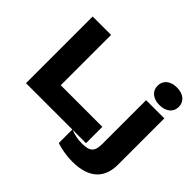

<svg xmlns="http://www.w3.org/2000/svg" viewBox="-227 -1085 1527 1527"><g transform="rotate(45 536.5 -322.0)"><path d="M71 -750V0H592V152C634 167 703 181 773 181C962 181 1047 89 1047 -59V-580H842V-87C842 -4 815 25 726 25C673 25 632 15 596 0H746V-184H278V-750ZM944 -627C1016 -627 1064 -665 1064 -726C1064 -787 1016 -825 944 -825C873 -825 825 -787 825 -726C825 -665 873 -627 944 -627Z"/></g></svg>

Font: Bounded
Style: Bold
Weight: 700
Designer: Vlad Churkin
Version: Version 3.0